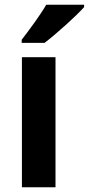

<svg xmlns="http://www.w3.org/2000/svg" viewBox="-20 -786 373 806"><path d="M333 -756V-766H174C148 -721 104 -662 71 -619V-606H167C217 -644 300 -719 333 -756ZM213 0V-546H72V0Z"/></svg>

Font: Noto Sans Kannada SemiCondensed
Style: Bold
Weight: 700
Width: 4
Designer: Jelle Bosma - Monotype Design Team
Foundry: Monotype Imaging Inc.
Version: Version 2.005